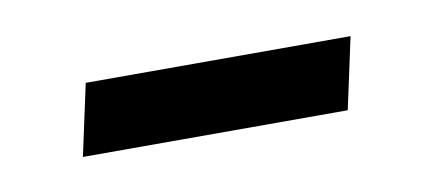

<svg xmlns="http://www.w3.org/2000/svg" viewBox="-26 -330 351 156"><g transform="rotate(-10 149.5 -251.5)"><path d="M34.5 -222 47.2 -280.9H265.7L253 -222Z"/></g></svg>

Font: Source Sans 3 VF
Style: Italic
Weight: 200
Italic angle: -11°
Designer: Paul D. Hunt
Foundry: Adobe Systems Incorporated
Version: Version 3.042;hotconv 1.0.118;makeotfexe 2.5.65603